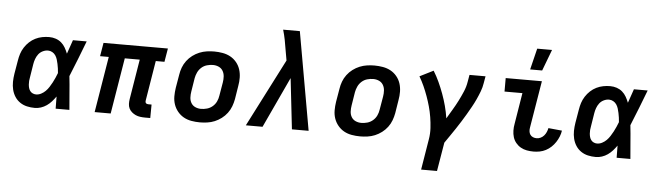

<svg xmlns="http://www.w3.org/2000/svg" viewBox="-55 -988 4910 1432"><g transform="rotate(5 2400.0 -272.0)"><path d="M221 8Q190 8 161.5 1.5Q133 -5 109.5 -21Q86 -37 70.5 -61Q55 -85 48 -113.5Q41 -142 41.5 -172Q42 -202 47 -233L64 -333Q68 -359 76 -384Q84 -409 99 -432.5Q114 -456 134.5 -475Q155 -494 179.5 -506Q204 -518 230 -523Q256 -528 282 -528Q308 -528 331.5 -520Q355 -512 373 -496.5Q391 -481 403 -460Q415 -439 424 -416Q433 -442 442 -468Q451 -494 460 -520H563Q537 -453 511 -385.5Q485 -318 457 -251Q464 -188 468.5 -125.5Q473 -63 479 0H376Q376 -23 375.5 -45.5Q375 -68 375 -91Q361 -71 345 -53Q329 -35 309 -21Q289 -7 266 0.5Q243 8 221 8ZM221 -93Q240 -93 258.5 -102.5Q277 -112 291.5 -126.5Q306 -141 317 -158.5Q328 -176 337.5 -193.5Q347 -211 355 -229.5Q363 -248 370 -266Q369 -283 366.5 -300Q364 -317 360.5 -334Q357 -351 352 -367Q347 -383 338 -396.5Q329 -410 314 -418.5Q299 -427 282 -427Q262 -427 242.5 -417.5Q223 -408 210.5 -391.5Q198 -375 191 -355.5Q184 -336 181 -317L165 -217Q162 -203 161 -189.5Q160 -176 161 -162.5Q162 -149 165.5 -136.5Q169 -124 176.5 -114Q184 -104 196 -98.5Q208 -93 221 -93Z M1085 8H1046Q1027 8 1009 5.5Q991 3 975.5 -4Q960 -11 946.5 -22.5Q933 -34 925.5 -49.5Q918 -65 917.5 -83.5Q917 -102 920 -120L969 -419H857L788 0H668L737 -419H672L689 -520H1171L1154 -419H1089L1040 -120Q1039 -115 1039.5 -109.5Q1040 -104 1043.5 -100Q1047 -96 1052 -94.5Q1057 -93 1063 -93H1086Z M1456 8Q1424 8 1392.5 2.5Q1361 -3 1335 -17.5Q1309 -32 1289.5 -55.5Q1270 -79 1260 -108Q1250 -137 1250 -169Q1250 -201 1255 -233L1272 -333Q1276 -360 1286 -387Q1296 -414 1314 -438Q1332 -462 1356 -480Q1380 -498 1407 -509Q1434 -520 1462 -524Q1490 -528 1517 -528Q1549 -528 1580.5 -522.5Q1612 -517 1638.5 -502.5Q1665 -488 1684.5 -464.5Q1704 -441 1713.5 -412Q1723 -383 1723.5 -351Q1724 -319 1718 -287L1702 -187Q1697 -160 1687 -133Q1677 -106 1659 -82Q1641 -58 1617 -40Q1593 -22 1566.5 -11Q1540 0 1511.5 4Q1483 8 1456 8ZM1456 -93Q1478 -93 1501 -99.5Q1524 -106 1542.5 -122Q1561 -138 1571 -159.5Q1581 -181 1584 -203L1601 -303Q1605 -326 1603.5 -349Q1602 -372 1591 -390.5Q1580 -409 1560 -418Q1540 -427 1517 -427Q1495 -427 1472 -420.5Q1449 -414 1431 -398Q1413 -382 1403 -360.5Q1393 -339 1389 -317L1373 -217Q1369 -194 1370 -171Q1371 -148 1382 -129.5Q1393 -111 1413 -102Q1433 -93 1456 -93Z M1800 0 2060 -508 2047 -582Q2041 -621 2033.5 -659.5Q2026 -698 2015 -735H2140L2270 0H2145L2102 -380L1925 0Z M2656 8Q2624 8 2592.5 2.5Q2561 -3 2535 -17.5Q2509 -32 2489.5 -55.5Q2470 -79 2460 -108Q2450 -137 2450 -169Q2450 -201 2455 -233L2472 -333Q2476 -360 2486 -387Q2496 -414 2514 -438Q2532 -462 2556 -480Q2580 -498 2607 -509Q2634 -520 2662 -524Q2690 -528 2717 -528Q2749 -528 2780.5 -522.5Q2812 -517 2838.5 -502.5Q2865 -488 2884.5 -464.5Q2904 -441 2913.5 -412Q2923 -383 2923.5 -351Q2924 -319 2918 -287L2902 -187Q2897 -160 2887 -133Q2877 -106 2859 -82Q2841 -58 2817 -40Q2793 -22 2766.5 -11Q2740 0 2711.5 4Q2683 8 2656 8ZM2656 -93Q2678 -93 2701 -99.5Q2724 -106 2742.5 -122Q2761 -138 2771 -159.5Q2781 -181 2784 -203L2801 -303Q2805 -326 2803.5 -349Q2802 -372 2791 -390.5Q2780 -409 2760 -418Q2740 -427 2717 -427Q2695 -427 2672 -420.5Q2649 -414 2631 -398Q2613 -382 2603 -360.5Q2593 -339 2589 -317L2573 -217Q2569 -194 2570 -171Q2571 -148 2582 -129.5Q2593 -111 2613 -102Q2633 -93 2656 -93Z M3131 215 3169 -16Q3176 -58 3173.5 -99.5Q3171 -141 3164.5 -181Q3158 -221 3147.5 -259Q3137 -297 3123.5 -334.5Q3110 -372 3094 -407.5Q3078 -443 3058 -477L3160 -528Q3184 -489 3203 -447.5Q3222 -406 3238 -362.5Q3254 -319 3266 -274Q3278 -229 3285 -182Q3305 -216 3326 -251Q3347 -286 3365 -321.5Q3383 -357 3398.5 -393.5Q3414 -430 3420 -468L3429 -520H3549L3540 -468Q3535 -436 3523.5 -405.5Q3512 -375 3498 -344.5Q3484 -314 3467.5 -284.5Q3451 -255 3434 -226Q3417 -197 3399 -168.5Q3381 -140 3362.5 -112Q3344 -84 3324.5 -56Q3305 -28 3286 0L3250 215Z M3954 8Q3928 8 3903.5 3.5Q3879 -1 3858 -13Q3837 -25 3821.5 -44Q3806 -63 3799 -86Q3792 -109 3791.5 -135Q3791 -161 3796 -186L3834 -419H3700V-520H3971L3913 -170Q3910 -155 3911.5 -140.5Q3913 -126 3920.5 -115Q3928 -104 3941 -98.5Q3954 -93 3968 -93Q3984 -93 3998.5 -100Q4013 -107 4023.5 -119Q4034 -131 4040.5 -146Q4047 -161 4050 -176L4152 -166Q4149 -144 4140 -121.5Q4131 -99 4117.5 -78.5Q4104 -58 4086 -41Q4068 -24 4046 -12.5Q4024 -1 4000.5 3.5Q3977 8 3954 8ZM3876 -600 3915 -759H4026L3966 -600Z M4421 8Q4390 8 4361.5 1.5Q4333 -5 4309.5 -21Q4286 -37 4270.5 -61Q4255 -85 4248 -113.5Q4241 -142 4241.5 -172Q4242 -202 4247 -233L4264 -333Q4268 -359 4276 -384Q4284 -409 4299 -432.5Q4314 -456 4334.5 -475Q4355 -494 4379.5 -506Q4404 -518 4430 -523Q4456 -528 4482 -528Q4508 -528 4531.5 -520Q4555 -512 4573 -496.5Q4591 -481 4603 -460Q4615 -439 4624 -416Q4633 -442 4642 -468Q4651 -494 4660 -520H4763Q4737 -453 4711 -385.5Q4685 -318 4657 -251Q4664 -188 4668.5 -125.5Q4673 -63 4679 0H4576Q4576 -23 4575.5 -45.5Q4575 -68 4575 -91Q4561 -71 4545 -53Q4529 -35 4509 -21Q4489 -7 4466 0.5Q4443 8 4421 8ZM4421 -93Q4440 -93 4458.5 -102.5Q4477 -112 4491.5 -126.5Q4506 -141 4517 -158.5Q4528 -176 4537.5 -193.5Q4547 -211 4555 -229.5Q4563 -248 4570 -266Q4569 -283 4566.5 -300Q4564 -317 4560.5 -334Q4557 -351 4552 -367Q4547 -383 4538 -396.5Q4529 -410 4514 -418.5Q4499 -427 4482 -427Q4462 -427 4442.5 -417.5Q4423 -408 4410.5 -391.5Q4398 -375 4391 -355.5Q4384 -336 4381 -317L4365 -217Q4362 -203 4361 -189.5Q4360 -176 4361 -162.5Q4362 -149 4365.5 -136.5Q4369 -124 4376.5 -114Q4384 -104 4396 -98.5Q4408 -93 4421 -93Z"/></g></svg>

Font: Iosevka Extended
Style: Bold Italic
Weight: 700
Width: 7
Italic angle: -9°
Monospace: yes
Designer: Belleve Invis
Foundry: Belleve Invis
Version: Version 32.5.0; ttfautohint (v1.8.4)